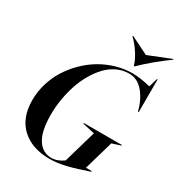

<svg xmlns="http://www.w3.org/2000/svg" viewBox="-216 -1071 1133 1222"><g transform="rotate(30 350.0 -460.0)"><path d="M50.8 -257.8Q50.8 -319.8 68.8 -380.1Q86.9 -440.4 118.9 -491.2Q150.9 -542 195.3 -585.7Q239.7 -629.4 291 -659.7Q342.3 -689.9 400.9 -707Q459.5 -724.1 518.1 -724.1Q577.1 -724.1 651.9 -705.1L670.9 -770H675.8V-529.8H669.9Q650.9 -607.9 606.7 -659.9Q562.5 -711.9 502 -711.9Q456.1 -711.9 414.3 -692.4Q372.6 -672.9 339.8 -638.7Q307.1 -604.5 280.3 -558.6Q253.4 -512.7 235.8 -460Q218.3 -407.2 208.7 -350.1Q199.2 -293 199.2 -236.8Q199.2 -115.7 236.6 -57.4Q273.9 1 337.9 1Q383.3 1 426.8 -30.8L496.1 -270L407.2 -290L408.2 -294.9H688L687 -290L624 -270L562 -55.2H604V-49.8Q517.1 -19.5 452.9 -3.7Q388.7 12.2 332 12.2Q202.6 12.2 126.7 -58.1Q50.8 -128.4 50.8 -257.8ZM398.9 -929.2 402.8 -932.1 533.2 -867.2 695.8 -932.1 700.2 -929.2Q590.8 -850.1 506.8 -768.1H502Q491.2 -806.6 463.6 -849.9Q436 -893.1 398.9 -929.2Z"/></g></svg>

Font: Nyght Serif Medium Italic
Style: Regular
Weight: 500
Italic angle: -16°
Designer: Maksym Kobuzan
Version: Version 0.410;Glyphs 3.1.2 (3151)